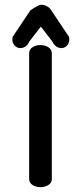

<svg xmlns="http://www.w3.org/2000/svg" viewBox="-20 -777 339 797"><path d="M101 -32.5C101 -12.4 124.5 0 148 0C171.5 0 195.1 -12.3 195.1 -32.5V-557.6C194.4 -577.4 171.8 -590 148 -590C124.8 -590 101.9 -578.6 101 -557.5C100.8 -556 101 -32.8 101 -32.5ZM64.2 -577.3C81.7 -577.3 95.1 -588.5 101.9 -604.8L149.5 -666.6L197.1 -604.8C202.2 -592.8 215.4 -577.3 234.8 -577.3C244 -577.3 253.1 -581.5 259.4 -589.5C267.8 -599.3 269.4 -612.3 266.5 -623.4L266.4 -624.1L265.2 -626.1L263.5 -628.5C263.5 -628.5 201 -722.1 193 -733.9C184.4 -748.3 168 -757.3 149.5 -757.3C139.5 -757.3 106.2 -734.2 106.2 -734.2C99.6 -724.5 35.5 -628.6 35.5 -628.5L33.8 -626.1L32.6 -624.1L32.5 -623.4C29.5 -611.9 31.3 -598.3 40.5 -588.4C46.8 -581.1 55.4 -577.3 64.2 -577.3Z"/></svg>

Font: Hi.
Style: Black
Weight: 400
Designer: Mew Too, Robert Jablonski
Foundry: Cannot Into Space Fonts
Version: Version 1.996